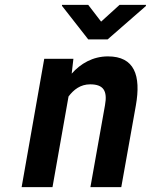

<svg xmlns="http://www.w3.org/2000/svg" viewBox="-20 -770 621 790"><path d="M351 -423C405 -423 423 -397 412 -337L352 0H479L539 -336C561 -460 533 -538 424 -538C362 -538 311 -508 275 -467L282 -528H162L69 0H196L262 -373C283 -401 311 -423 351 -423ZM396 -681 343 -750H235V-746L343 -608H423L580 -745L581 -750H472Z"/></svg>

Font: Asimov
Style: NarIt
Weight: 500
Designer: Google
Version: Version 2.000980; 2014